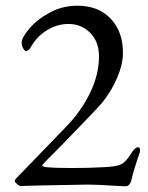

<svg xmlns="http://www.w3.org/2000/svg" viewBox="-20 -650 520 673"><path d="M32 0ZM379 1Q323 -3 284 -3Q295 -3 124 0L52 2Q48 2 40 -4.5Q32 -11 32 -15Q32 -20 35.5 -23.5Q39 -27 40 -28L211 -205Q264 -259 295.5 -324Q327 -389 327 -452Q327 -504 296 -535Q265 -566 220 -566Q180 -566 144.5 -544Q109 -522 88 -485Q85 -479 80 -475Q75 -471 71 -471Q67 -471 61.5 -480Q56 -489 56 -501Q56 -518 83 -550Q110 -582 154.5 -606Q199 -630 251 -630Q325 -630 368 -584.5Q411 -539 411 -465Q411 -425 390.5 -377Q370 -329 338 -290Q319 -268 269.5 -217Q220 -166 198 -143Q128 -73 128 -71Q128 -68 132 -66.5Q136 -65 142 -64Q175 -61 230 -61Q290 -61 344 -64Q388 -66 404.5 -74Q421 -82 439 -111Q453 -134 464 -134Q471 -134 471 -122Q471 -117 463 -96Q446 -44 441 -21Q436 3 419 3Z"/></svg>

Font: EB Garamond
Style: Regular
Weight: 400
Designer: Georg Duffner and Octavio Pardo
Foundry: Georg Duffner
Version: Version 1.000; ttfautohint (v1.6)